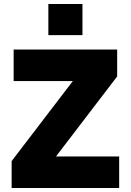

<svg xmlns="http://www.w3.org/2000/svg" viewBox="-20 -937 652 957"><path d="M38 0V-134L343 -533H48V-690H564V-556L259 -157H574V0ZM221 -762V-917H391V-762Z"/></svg>

Font: Oxanium ExtraBold
Style: Regular
Weight: 800
Designer: Severin Meyer
Version: Version 2.000